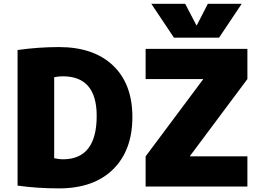

<svg xmlns="http://www.w3.org/2000/svg" viewBox="-20 -990 1395 1019"><path d="M73.2 -4.9V-724.6Q184.6 -740.2 293 -740.2Q476.6 -740.2 579.6 -642.6Q682.6 -544.9 682.6 -368.7Q682.6 -192.4 580.1 -91.3Q477.5 9.8 293 9.8Q177.7 9.8 73.2 -4.9ZM267.6 -150.4Q294.9 -144.5 313.5 -144.5Q493.2 -144.5 493.2 -375Q493.2 -585 313.5 -585Q290 -585 267.6 -580.1ZM752.9 0V-160.2L1057.6 -568.4V-570.3H752.9V-730.5H1293V-570.3L988.3 -162.1V-160.2H1293V0ZM783.2 -969.7H962.9L1022.5 -855.5H1024.4L1083 -969.7H1262.7L1142.6 -790H903.3Z"/></svg>

Font: GenEi M Gothic v2 Black
Style: Regular
Weight: 900
Version: Version 2.0